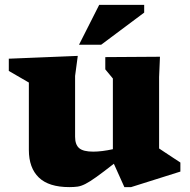

<svg xmlns="http://www.w3.org/2000/svg" viewBox="-20 -752 776 785"><path d="M287 -193Q287 -160.5 303.8 -146.2Q320.5 -132 361 -132Q396 -132 441.5 -142V-431L410.5 -468.5V-518.5L634 -520L630.5 -437V-145Q636.5 -141 653.2 -129.8Q670 -118.5 688.5 -106.5Q707 -94.5 717.5 -87.5V-50.5L516 13H488.5L445.5 -82.5Q401.5 -48 374.2 -28.5Q347 -9 329.2 0Q311.5 9 297 11Q282.5 13 263.5 13Q179.5 13 138.8 -26.2Q98 -65.5 98 -139V-414.5L16 -462V-512L298 -523.5L287 -441.5ZM303 -569 385.5 -732H569.5V-700.5L393.5 -569Z"/></svg>

Font: Newsreader 6pt
Style: Bold
Weight: 700
Designer: Hugues Gentile
Foundry: Production Type
Version: Version 1.003; ttfautohint (v1.8.3)